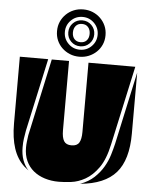

<svg xmlns="http://www.w3.org/2000/svg" viewBox="-64 -1060 885 1120"><g transform="rotate(5 378.0 -499.5)"><path d="M321 -700V-294Q321 -252 333.5 -231.5Q346 -211 378 -211Q410 -211 422.5 -231.5Q435 -252 435 -294V-700H709L608 -237Q589 -148 554 -99Q519 -50 477.5 -26.5Q436 -3 394.5 2Q353 7 322 7Q278 7 240 -5Q202 -17 174 -40Q146 -63 130.5 -97Q115 -131 115 -175Q115 -193 117 -209.5Q119 -226 122 -248L220 -700ZM115 -64Q73 -103 53 -163.5Q33 -224 33 -309V-700H199L106 -274Q101 -246 98 -225Q95 -204 95 -175Q95 -133 107 -100Q119 -67 141 -43ZM723 -309Q723 -156 657 -80.5Q591 -5 448 8Q497 -10 529 -40Q561 -70 581.5 -105Q602 -140 613 -176.5Q624 -213 631 -243L723 -667ZM520 -868Q520 -838 509 -813Q498 -788 478.5 -769.5Q459 -751 433.5 -740.5Q408 -730 378 -730Q348 -730 322.5 -740.5Q297 -751 277.5 -769.5Q258 -788 247 -813Q236 -838 236 -868Q236 -898 247 -923Q258 -948 277.5 -967Q297 -986 322.5 -996.5Q348 -1007 378 -1007Q408 -1007 433.5 -996.5Q459 -986 478.5 -967Q498 -948 509 -923Q520 -898 520 -868ZM427 -868Q427 -892 414 -907Q401 -922 378 -922Q355 -922 342 -907Q329 -892 329 -868Q329 -844 342 -829.5Q355 -815 378 -815Q401 -815 414 -829.5Q427 -844 427 -868ZM302 -867Q302 -899 324 -921Q346 -943 378 -943Q410 -943 432 -921Q454 -899 454 -867Q454 -835 432 -813Q410 -791 378 -791Q346 -791 324 -813Q302 -835 302 -867ZM282 -867Q282 -827 310 -799Q338 -771 378 -771Q418 -771 446 -799Q474 -827 474 -867Q474 -907 446 -935Q418 -963 378 -963Q338 -963 310 -935Q282 -907 282 -867Z"/></g></svg>

Font: J.M. Nexus Grotesque
Style: Regular
Weight: 900
Designer: deFharo
Foundry: deFharo
Version: Version 3.003